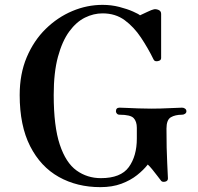

<svg xmlns="http://www.w3.org/2000/svg" viewBox="-20 -758 813 790"><path d="M393 12Q297 12 222 -30Q147 -72 104 -156.5Q61 -241 61 -367Q61 -454 90 -522.5Q119 -591 168 -639Q217 -687 277.5 -712.5Q338 -738 402 -738Q438 -738 471 -729.5Q504 -721 527.5 -710.5Q551 -700 556 -695Q567 -700 586 -709Q605 -718 611 -719Q620 -722 631.5 -717.5Q643 -713 643 -701V-519Q643 -509 629.5 -506.5Q616 -504 612 -513Q589 -560 560 -603.5Q531 -647 493 -675Q455 -703 402 -703Q365 -703 329.5 -685.5Q294 -668 265 -628.5Q236 -589 218.5 -524.5Q201 -460 201 -367Q201 -238 226 -163Q251 -88 295 -56.5Q339 -25 395 -25Q477 -25 510 -70.5Q543 -116 543 -188V-232Q543 -258 530 -272Q517 -286 472 -286Q465 -286 461 -290.5Q457 -295 457 -300Q457 -315 472 -315Q479 -315 500.5 -314Q522 -313 549.5 -312Q577 -311 602 -311Q640 -311 678 -313Q716 -315 729 -315Q736 -315 741.5 -311Q747 -307 747 -300Q747 -294 741.5 -290Q736 -286 729 -286Q701 -286 683 -275.5Q665 -265 665 -229Q665 -144 668 -87.5Q671 -31 671 -24Q671 -13 659.5 -10.5Q648 -8 643 -14Q639 -19 628.5 -33Q618 -47 606.5 -61Q595 -75 588 -81Q571 -59 544 -37.5Q517 -16 479.5 -2Q442 12 393 12Z"/></svg>

Font: Zen Antique
Style: Regular
Weight: 400
Designer: Yoshimichi Ohira
Foundry: Positype
Version: Version 1.001